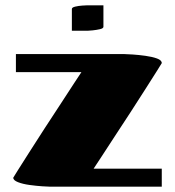

<svg xmlns="http://www.w3.org/2000/svg" viewBox="-20 -704 660 724"><path d="M590 -68V0H170Q162 0 139.5 -1.5Q117 -3 91.5 -6.5Q66 -10 48 -17Q30 -24 30 -34Q30 -35 47 -61.5Q64 -88 90.5 -130Q117 -172 148 -219.5Q179 -267 208.5 -312Q238 -357 259 -389.5Q280 -422 287 -432H40V-500H450Q458 -500 480.5 -498.5Q503 -497 528.5 -493.5Q554 -490 572 -483.5Q590 -477 590 -466Q590 -465 573 -438.5Q556 -412 529.5 -370Q503 -328 472 -280.5Q441 -233 411.5 -188Q382 -143 361 -110.5Q340 -78 333 -68ZM251 -588V-670Q251 -676 263.5 -679Q276 -682 290.5 -683Q305 -684 310 -684H370V-603Q370 -597 357 -594Q344 -591 329.5 -589.5Q315 -588 310 -588Z"/></svg>

Font: Gajraj One
Style: Regular
Weight: 400
Designer: Saurabh Sharma
Foundry: Saurabh Sharma
Version: Version 1.000